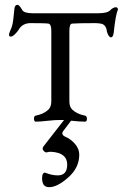

<svg xmlns="http://www.w3.org/2000/svg" viewBox="-20 -502 529 797"><path d="M377 -406Q303 -406 279 -404Q268 -403 268 -374V-81Q268 -58 281 -46Q301 -28 333 -22Q338 -21 340 -14.5Q342 -8 340 -2.5Q338 3 333 3Q311 3 275 -1L241 44Q237 51 240 56.5Q243 62 248 64Q274 75 291.5 95.5Q309 116 309 140Q309 194 263.5 234.5Q218 275 184 275Q167 275 160 263Q152 247 156 225Q160 211 171 216Q196 226 220 226Q259 226 259 181Q259 132 192 128Q181 128 176 130Q169 133 161 124Q153 115 161 105L246 -4H228Q208 -4 177 -0.5Q146 3 128 3Q124 3 122 -2.5Q120 -8 121.5 -14.5Q123 -21 128 -22Q160 -28 180 -46Q193 -58 193 -81V-374Q193 -402 181 -404Q169 -406 107 -406Q73 -406 57 -378Q53 -371 42.5 -360.5Q32 -350 25 -350Q11 -350 23 -376Q29 -388 32 -402Q35 -416 37 -439Q39 -462 40 -467Q42 -482 53 -482Q60 -482 72 -461Q79 -447 116 -447H387Q427 -447 438 -460Q450 -472 462 -472Q465 -472 468 -468Q471 -464 469 -460Q460 -442 452 -366Q451 -361 450 -357Q449 -353 446.5 -350Q444 -347 440 -347Q431 -348 424 -370Q424 -371 423 -376Q422 -381 421.5 -383Q421 -385 419 -389Q417 -393 415.5 -394.5Q414 -396 410.5 -399Q407 -402 402.5 -403Q398 -404 391.5 -405Q385 -406 377 -406Z"/></svg>

Font: EB Garamond 12 All SC
Style: AllSC
Weight: 400
Version: Version 0.016 ; ttfautohint (v0.97) -l 8 -r 50 -G 200 -x 0 -